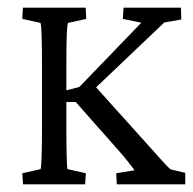

<svg xmlns="http://www.w3.org/2000/svg" viewBox="-20 -480 502 500"><path d="M284.2 0 282.7 -28.8 330.6 -36.6Q324.2 -44.9 316.7 -54.7Q309.1 -64.5 299.3 -76.2L177.2 -214.4H144.5V-242.7L186.5 -253.4L348.1 -420.9L299.8 -430.7L301.8 -460H451.2L452.1 -429.2L407.7 -421.4L217.8 -240.7L220.2 -263.7L369.6 -97.7Q388.7 -76.7 401.6 -62Q414.6 -47.4 423.8 -39.1L462.4 -29.8V0ZM40 0 38.1 -28.8 85.9 -39.6Q87.4 -44.9 88.4 -73.7Q89.4 -102.5 89.4 -154.8V-304.2Q89.4 -411.1 85.4 -420.4L38.1 -430.7L39.6 -460H203.1L204.6 -430.7L157.2 -420.4Q154.8 -416 153.8 -388.7Q152.8 -361.3 152.8 -304.2V-154.8Q152.8 -102.5 153.6 -73.7Q154.3 -44.9 155.8 -39.6L203.6 -28.8L201.7 0Z"/></svg>

Font: Lateef Light
Style: Regular
Weight: 300
Designer: SIL International
Foundry: SIL International
Version: Version 4.200